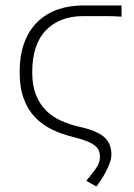

<svg xmlns="http://www.w3.org/2000/svg" viewBox="-20 -500 491 703"><path d="M333 183 296 162Q325 127 335.5 110Q346 93 346 73Q346 62 342.5 52.5Q339 43 328.5 34Q318 25 298 17Q278 9 246 1Q205 -9 170 -26Q135 -43 108.5 -70.5Q82 -98 67 -138.5Q52 -179 52 -235Q52 -299 69.5 -345Q87 -391 118.5 -421Q150 -451 192 -465.5Q234 -480 284 -480H425V-439Q399 -441 364.5 -441Q330 -441 285 -441Q199 -441 148.5 -389.5Q98 -338 98 -235Q98 -187 111.5 -153Q125 -119 148.5 -95.5Q172 -72 203.5 -58Q235 -44 270 -36Q334 -22 361 1.5Q388 25 388 66Q388 86 373.5 117Q359 148 333 183Z"/></svg>

Font: CV Source Sans Light
Style: Regular
Weight: 300
Designer: Paul D. Hunt
Foundry: Adobe Systems Incorporated
Version: Version 3.001